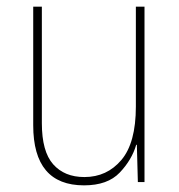

<svg xmlns="http://www.w3.org/2000/svg" viewBox="-20 -548 540 578"><path d="M390 -112H392L395 0H415V-528H389V-227Q389 -118 345.5 -66.5Q302 -15 234 -15Q174 -15 140 -53.5Q106 -92 106 -177V-528H80V-171Q80 10 233 10Q304 10 340.5 -28.5Q377 -67 390 -112Z"/></svg>

Font: Noto Sans Mono UI Condensed Thin
Style: Regular
Weight: 250
Width: 3
Designer: Monotype Design team
Foundry: Monotype Imaging Inc.
Version: 1.000